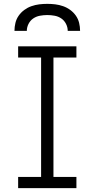

<svg xmlns="http://www.w3.org/2000/svg" viewBox="-20 -975 490 995"><path d="M74 0V-58H193V-677H74V-735H376V-677H257V-58H376V0ZM55 -815Q55 -836 60 -856.5Q65 -877 77 -894Q89 -911 106 -923.5Q123 -936 143 -943Q163 -950 183.5 -952.5Q204 -955 225 -955Q246 -955 266.5 -952.5Q287 -950 307 -943Q327 -936 344 -923.5Q361 -911 373 -894Q385 -877 390 -856.5Q395 -836 395 -815H331Q331 -834 322 -851.5Q313 -869 297.5 -879.5Q282 -890 263 -893.5Q244 -897 225 -897Q206 -897 187 -893.5Q168 -890 152.5 -879.5Q137 -869 128 -851.5Q119 -834 119 -815Z"/></svg>

Font: Iosevka Etoile Light
Style: Regular
Weight: 300
Designer: Belleve Invis
Foundry: Belleve Invis
Version: Version 25.0.1; ttfautohint (v1.8.4)